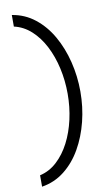

<svg xmlns="http://www.w3.org/2000/svg" viewBox="-109 -882 640 1129"><g transform="rotate(-10 211.0 -317.5)"><path d="M47 -830Q123 -818 182.5 -771Q242 -724 282.5 -653Q323 -582 344.5 -495.5Q366 -409 366 -317Q366 -225 344.5 -139Q323 -53 282.5 18Q242 89 182.5 136Q123 183 47 195V127Q104 114 149 72.5Q194 31 225.5 -30Q257 -91 273.5 -165Q290 -239 290 -317Q290 -396 273.5 -470Q257 -544 225.5 -605Q194 -666 149 -707Q104 -748 47 -761Z"/></g></svg>

Font: Be Vietnam Pro Light
Style: Regular
Weight: 300
Designer: Lam Bao, Tony Le, Vietanh Nguyen
Foundry: Yellow Type Foundry
Version: Version 1.002; ttfautohint (v1.8.3)